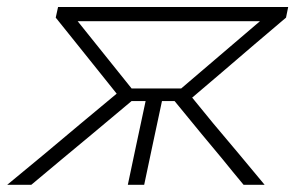

<svg xmlns="http://www.w3.org/2000/svg" viewBox="-49 -514 832 534"><path d="M-29 0Q23.5 -43 75 -86Q126 -129 177 -171.5L275.5 -253.5L227.5 -313.5Q197 -351.5 167 -389Q137 -426.5 106 -465L112.5 -494.5H752.5L746.5 -465Q701.5 -426.5 657 -389Q612.5 -351 569.5 -314L485.5 -242.5L543.5 -171.5Q579.5 -129 615 -86.5Q650.5 -43.5 687 0H628.5Q598 -36.5 569 -72.5Q539.5 -108 509.5 -144L436.5 -233H401.5L398 -216.5Q385.5 -157.5 374.5 -106.5Q363.5 -55.5 352 0H306.5Q318 -55.5 329 -106.5Q340 -157.5 352.5 -216.5L356 -233H317L209.5 -143Q166.5 -107.5 123.5 -71.5Q80.5 -35.5 38 0ZM317 -268H455L674 -455H167Z"/></svg>

Font: Heraclito ExtraLight
Style: Italic
Weight: 200
Italic angle: -12°
Designer: Kostas Bartsokas (font) & Cristiano Sobral (main changes)
Foundry: Kostas Bartsokas (font) & Cristiano Sobral (main changes)
Version: Version 1.00;July 8, 2020;FontCreator 13.0.0.2655 64-bit